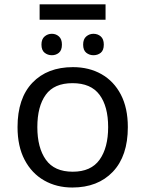

<svg xmlns="http://www.w3.org/2000/svg" viewBox="-20 -836 654 866"><path d="M158.7 -816.4H456.1V-747.1H158.7ZM213.9 -683.6Q232.4 -683.6 245.8 -671.6Q259.3 -659.7 259.3 -634.8Q259.3 -609.4 245.8 -598.1Q232.4 -586.9 213.9 -586.9Q195.3 -586.9 181.2 -598.1Q167 -609.4 167 -634.8Q167 -659.7 181.2 -671.6Q195.3 -683.6 213.9 -683.6ZM401.4 -683.6Q420.9 -683.6 434.6 -671.6Q448.2 -659.7 448.2 -634.8Q448.2 -609.4 434.6 -598.1Q420.9 -586.9 401.4 -586.9Q383.3 -586.9 369.1 -598.1Q355 -609.4 355 -634.8Q355 -659.7 369.1 -671.6Q383.3 -683.6 401.4 -683.6ZM556.6 -262.7Q556.6 -132.3 489 -61.3Q421.4 9.8 306.2 9.8Q234.9 9.8 179 -22.2Q123 -54.2 91.1 -115Q59.1 -175.8 59.1 -262.7Q59.1 -392.6 126.2 -462.9Q193.4 -533.2 309.1 -533.2Q381.8 -533.2 437.7 -501.5Q493.7 -469.7 525.1 -409.4Q556.6 -349.1 556.6 -262.7ZM148.4 -262.7Q148.4 -169.9 186.8 -115.7Q225.1 -61.5 308.1 -61.5Q390.6 -61.5 429.2 -115.7Q467.8 -169.9 467.8 -262.7Q467.8 -356 429 -408.4Q390.1 -460.9 307.1 -460.9Q224.1 -460.9 186.3 -408.4Q148.4 -356 148.4 -262.7Z"/></svg>

Font: Lunasima
Style: Regular
Weight: 400
Designer: The DocRepair Project, Monotype Design Team
Foundry: Google
Version: Version 2.009